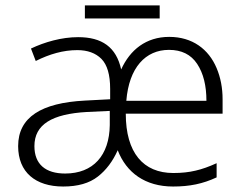

<svg xmlns="http://www.w3.org/2000/svg" viewBox="-20 -678 897 708"><path d="M293 -658.2V-609.9H568.8V-658.2ZM604 -542C518.6 -542 459.5 -494.1 426.8 -421.9C408.7 -504.4 356 -541 268.1 -541C207 -541 144.5 -522.9 94.2 -499L111.8 -453.1C162.6 -478.5 212.9 -493.2 265.1 -493.2C302.7 -493.2 332.5 -482.4 354 -460.9C375.5 -439 386.2 -402.3 386.2 -350.1V-312L293 -307.1C132.8 -298.8 46.9 -246.1 46.9 -139.2C46.9 -43 110.8 9.8 212.9 9.8C267.1 9.8 309.6 -2.4 340.8 -26.9C371.6 -50.8 396 -83.5 414.1 -124C445.8 -41.5 515.1 9.8 618.2 9.8C679.2 9.8 727.5 0 778.8 -23.9V-76.2C751 -63.5 725.1 -54.2 701.2 -48.8C677.2 -43 649.9 -40 619.1 -40C508.3 -40 443.8 -114.7 443.8 -258.8H800.8V-298.8V-312C800.8 -353.5 793.5 -392.1 778.8 -426.8C749.5 -496.6 689.5 -542 604 -542ZM603 -494.1C649.4 -494.1 684.1 -477.1 707 -442.4C730 -407.7 741.2 -362.3 741.2 -306.2H445.8C455.6 -428.7 516.6 -494.1 603 -494.1ZM384.8 -269V-216.8C383.3 -105 323.7 -38.1 220.2 -38.1C147.9 -38.1 106.9 -72.3 106.9 -139.2C106.9 -219.2 171.9 -257.8 300.8 -265.1Z"/></svg>

Font: Noto Reveo Sans
Style: Regular
Weight: 300
Designer: Monotype Design Team
Foundry: Monotype Imaging Inc.
Version: Version 2.007